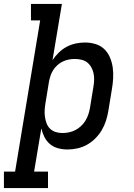

<svg xmlns="http://www.w3.org/2000/svg" viewBox="-62 -755 682 980"><path d="M-42 205V121H15L143 -651H96V-735H254L206 -448Q220 -469 238.5 -487Q257 -505 279 -516.5Q301 -528 324.5 -533Q348 -538 372 -538Q400 -538 426 -530Q452 -522 470.5 -504Q489 -486 499.5 -461Q510 -436 513.5 -409.5Q517 -383 515.5 -355Q514 -327 509 -299L491 -189Q487 -164 479 -139Q471 -114 457.5 -91Q444 -68 424.5 -48.5Q405 -29 381.5 -16Q358 -3 332.5 2.5Q307 8 282 8Q257 8 233.5 1.5Q210 -5 192.5 -20Q175 -35 164.5 -56Q154 -77 149 -100L112 121H183V205ZM257 -76Q273 -76 290 -79.5Q307 -83 322.5 -91Q338 -99 351.5 -111.5Q365 -124 374 -139Q383 -154 388.5 -170Q394 -186 397 -203L415 -313Q418 -330 418.5 -347.5Q419 -365 415.5 -381Q412 -397 404 -411.5Q396 -426 383.5 -436Q371 -446 354 -450Q337 -454 320 -454Q320 -454 320 -454Q320 -454 320 -454Q304 -454 288.5 -451Q273 -448 258.5 -441Q244 -434 231.5 -423Q219 -412 210 -398Q201 -384 196 -369Q191 -354 188 -338L170 -228Q167 -210 166 -192.5Q165 -175 167.5 -158Q170 -141 176 -125Q182 -109 194 -97.5Q206 -86 222.5 -81Q239 -76 257 -76Z"/></svg>

Font: Iosevka Slab Medium Extended
Style: Italic
Weight: 500
Width: 7
Italic angle: -9°
Monospace: yes
Designer: Belleve Invis
Foundry: Belleve Invis
Version: Version 11.1.0; ttfautohint (v1.8.3)